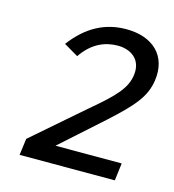

<svg xmlns="http://www.w3.org/2000/svg" viewBox="-78 -911 539 594"><g transform="rotate(15 192.0 -614.5)"><path d="M37 -384H342L349 -440H137L271 -560C345 -627 374 -662 382 -714C394 -796 341 -845 256 -845C189 -845 132 -816 84 -752L130 -725C164 -775 206 -789 244 -789C283 -789 322 -767 315 -714C309 -672 283 -642 204 -576L44 -437Z"/></g></svg>

Font: United Sans Medium
Style: Italic
Weight: 500
Italic angle: -8°
Designer: Pablo Impallari, Rodrigo Fuenzalida (Modified by Dan O. Williams)
Version: Version 1.000;PS 001.000;hotconv 1.0.88;makeotf.lib2.5.64775